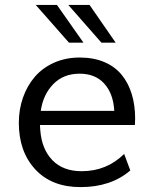

<svg xmlns="http://www.w3.org/2000/svg" viewBox="-20 -746 613 777"><path d="M145 -297.4H442.4L441.9 -304.2Q437 -369.6 400.9 -408.7Q364.7 -447.8 302.2 -447.8Q236.3 -447.8 195.3 -405.3Q154.3 -362.8 145 -297.4ZM482.4 -123 507.3 -56.2Q429.2 11.2 305.7 11.2Q189.5 11.2 122.8 -60.5Q56.2 -132.3 56.2 -249Q56.2 -303.2 73 -351.1Q89.8 -398.9 120.8 -435.1Q151.9 -471.2 198.7 -492.2Q245.6 -513.2 302.7 -513.2Q359.4 -513.2 402.6 -494.6Q445.8 -476.1 472.9 -442.6Q500 -409.2 513.4 -364.5Q526.9 -319.8 526.9 -265.6Q526.9 -255.9 525.9 -240.2H141.6L143.1 -218.3Q148.9 -142.6 191.9 -97.9Q234.9 -53.2 310.5 -53.2Q411.6 -53.2 482.4 -123ZM317.9 -573.2H259.3L124.5 -726.1H210.4ZM448.2 -573.2H390.6L256.3 -726.1H342.3Z"/></svg>

Font: RGR Online_21
Style: Regular
Weight: 400
Italic angle: -12°
Designer: vernon adams
Foundry: vernon adams
Version: Version 1.000